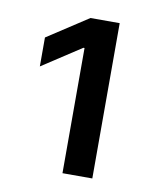

<svg xmlns="http://www.w3.org/2000/svg" viewBox="-59 -847 433 531"><g transform="rotate(10 158.0 -582.0)"><path d="M151.6 -715.2H148.4L38.7 -643.5V-724.8L153.4 -799.7H235.4V-363.6H151.6Z"/></g></svg>

Font: Cannonade Med
Style: Regular
Weight: 500
Designer: Rasmus Andersson
Foundry: rsms
Version: Version 3.012;git-f93a4a705